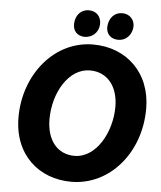

<svg xmlns="http://www.w3.org/2000/svg" viewBox="-60 -943 847 1008"><g transform="rotate(5 364.0 -438.5)"><path d="M353 14C554 14 712 -168 712 -402C712 -592 581 -714 406 -714C201 -714 48 -525 48 -300C48 -101 183 14 353 14ZM358 -123C268 -123 211 -193 211 -304C211 -442 288 -577 401 -577C494 -577 550 -504 550 -398C550 -265 473 -123 358 -123ZM356 -750C394 -750 430 -776 432 -824C433 -864 407 -891 368 -891C329 -892 297 -861 296 -814C294 -777 318 -751 356 -750ZM532 -750C580 -750 606 -787 608 -826C609 -862 583 -891 544 -891C504 -892 473 -860 471 -813C470 -778 492 -751 532 -750Z"/></g></svg>

Font: Fixel Text 20240404
Style: Bold Italic
Weight: 700
Width: 4
Italic angle: -10°
Designer: AlfaBravo + MacPaw
Foundry: Kyrylo Tkachov, Marchela Mozhyna, Serhii Makarenko, Maria Weinstein, Zakhar Kryvoshyya
Version: Version 1.211;Glyphs 3.2 (3225)